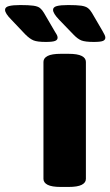

<svg xmlns="http://www.w3.org/2000/svg" viewBox="-117 -738 437 760"><path d="M124 2Q88 2 71.5 -6.5Q55 -15 55 -30V-493Q55 -508 71.5 -516.5Q88 -525 124 -525H154Q190 -525 206.5 -516.5Q223 -508 223 -493V-30Q223 -15 206.5 -6.5Q190 2 154 2ZM254 -572Q220 -572 205 -578Q190 -584 173 -602L117 -660Q93 -685 93 -699Q93 -710 108 -714Q123 -718 153 -718Q187 -718 204.5 -715.5Q222 -713 231 -706Q240 -699 247 -687L289 -615Q294 -606 297 -600Q300 -594 300 -589Q300 -580 290.5 -576Q281 -572 254 -572ZM64 -572Q31 -572 16 -578Q1 -584 -17 -602L-72 -660Q-97 -685 -97 -699Q-97 -710 -81.5 -714Q-66 -718 -37 -718Q-3 -718 15 -715.5Q33 -713 41.5 -706Q50 -699 57 -687L99 -615Q105 -606 108 -600Q111 -594 111 -589Q111 -580 101 -576Q91 -572 64 -572Z"/></svg>

Font: Asap Semi Expanded ExtraBold
Style: Regular
Weight: 800
Width: 6
Designer: Pablo Cosgaya
Foundry: Omnibus-Type
Version: Version 3.001; ttfautohint (v1.8.4.7-5d5b)